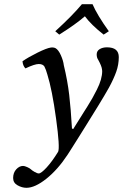

<svg xmlns="http://www.w3.org/2000/svg" viewBox="-20 -666 590 921"><path d="M192.9 -347.2Q185.1 -358.9 166 -358.9Q146 -358.9 102.1 -337.9Q89.8 -350.1 87.9 -372.1Q115.7 -391.6 159.7 -413.3Q203.6 -435.1 224.1 -438Q236.8 -439.5 246.1 -435.1Q260.3 -427.2 272 -400.9Q283.7 -374.5 286.1 -353Q304.2 -277.8 312 -210.9Q319.8 -144 325.2 -49.8L331.1 -46.9Q340.3 -61.5 356.2 -86.9Q372.1 -112.3 384.3 -131.8Q396.5 -151.4 398.9 -154.8Q414.1 -179.2 422.9 -194.8Q431.6 -210.4 444.6 -235.8Q457.5 -261.2 463.9 -283.7Q470.2 -306.2 470.2 -325.2Q470.2 -331.1 469.2 -334Q467.3 -349.6 451.2 -378.9Q443.8 -389.6 443.8 -404.8Q443.8 -421.4 458 -430.2Q472.2 -439 493.2 -439Q549.8 -439 549.8 -392.1Q549.8 -356 537.6 -321.8Q525.4 -287.6 502.9 -246.1Q482.4 -209.5 451.2 -158.7Q419.9 -107.9 389.2 -58.6Q358.4 -9.3 350.1 3.9L314 61Q307.1 72.8 304.2 76.2Q257.3 147.5 202.6 191.2Q147.9 234.9 106.9 234.9Q85.4 234.9 64.2 222.9Q43 210.9 43 188Q43 162.6 57.9 146.2Q72.8 129.9 90.8 129.9Q97.7 129.9 110.4 135.5Q123 141.1 127.9 146Q133.3 151.4 146 158.7Q158.7 166 166 166Q177.2 166 203.4 137.7Q229.5 109.4 258.8 62Q268.1 42.5 249 -96.7Q230 -235.8 207 -309.1Q200.7 -332 192.9 -347.2ZM423.8 -646Q446.3 -593.8 502 -516.1L477.1 -500Q418 -546.4 387.2 -587.9Q342.3 -548.8 264.2 -500L245.1 -516.1Q327.6 -591.3 373 -646Z"/></svg>

Font: Common Serif Medium
Style: Italic
Weight: 500
Italic angle: -12°
Designer: Philipp H. Poll, Khaled Hosny
Foundry: Stefan Peev, Context Ltd.
Version: Version 1.026